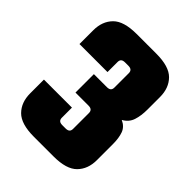

<svg xmlns="http://www.w3.org/2000/svg" viewBox="-185 -745 848 848"><g transform="rotate(45 238.5 -321.0)"><path d="M200 -495V-432H25V-518Q25 -574 58.5 -608Q92 -642 172 -642H295Q375 -642 408.5 -608Q442 -574 442 -518V-440Q442 -401 432.5 -372Q423 -343 394 -327Q423 -314 432.5 -288Q442 -262 442 -224V-124Q442 -68 408.5 -34Q375 0 295 0H172Q92 0 58.5 -34Q25 -68 25 -124V-210H200V-147Q200 -136 206 -130.5Q212 -125 225 -125H245Q258 -125 264 -130.5Q270 -136 270 -147V-246Q270 -257 264 -262.5Q258 -268 245 -268H164V-383H245Q258 -383 264 -388.5Q270 -394 270 -405V-495Q270 -506 264 -511.5Q258 -517 245 -517H225Q212 -517 206 -511.5Q200 -506 200 -495Z"/></g></svg>

Font: Teko Variable Light
Style: Regular
Weight: 300
Designer: Manushi Parikh, Jonny Pinhorn
Foundry: Indian Type Foundry
Version: Version 3.000